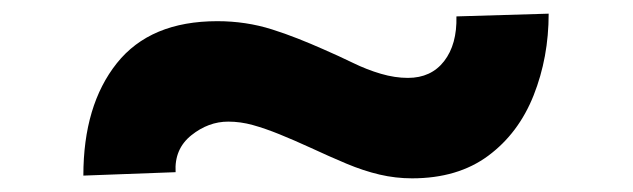

<svg xmlns="http://www.w3.org/2000/svg" viewBox="-20 -515 927 281"><path d="M583 -254Q559 -254 535.5 -259.5Q512 -265 487 -275.5Q462 -286 434 -299Q410 -310 389 -318.5Q368 -327 350 -332Q332 -337 314 -337Q285 -337 260 -317Q235 -297 237 -263L102 -258Q102 -361 151 -422.5Q200 -484 298 -484Q319 -484 339 -481Q359 -478 378 -472Q397 -466 416 -458.5Q435 -451 453 -443Q476 -433 496.5 -423Q517 -413 537.5 -407Q558 -401 577 -401Q611 -401 630 -425.5Q649 -450 648 -491L783 -495Q783 -431 761 -375.5Q739 -320 694.5 -287Q650 -254 583 -254Z"/></svg>

Font: Lexend Zetta
Style: Bold
Weight: 700
Designer: Bonnie Shaver-Troup, Thomas Jockin
Foundry: Lexend
Version: Version 1.007